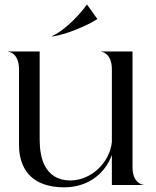

<svg xmlns="http://www.w3.org/2000/svg" viewBox="-20 -793 670 823"><path d="M254 10C367.5 10 435 -59.5 459.5 -129V0H595V-1C590.5 -1 548 -7.5 548 -77V-572.5H412.5V-571.5C417 -571.5 459.5 -565 459.5 -495.5V-184C450.5 -97 372 -19.5 281 -19.5C227.5 -19.5 190.5 -43.5 169 -88.5C156 -117 150 -153.5 150 -196V-572.5H14.5V-571.5C19 -571.5 61.5 -565 61.5 -495.5V-170.5C61.5 -127 72.5 -88 92 -60C124 -12.5 182.5 10 254 10ZM352 -773C307 -710 242 -654.5 202.5 -638L204 -636.5C261 -644.5 347 -679.5 397 -711V-712L353.5 -773Z"/></svg>

Font: Beautique Display
Style: Regular
Weight: 400
Designer: Nhat-Quang Ngo
Version: Version 1.100;Glyphs 3.2.3 (3260)